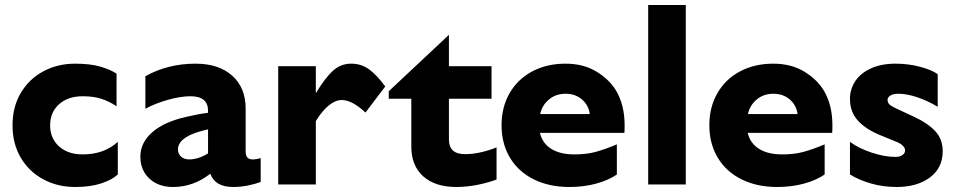

<svg xmlns="http://www.w3.org/2000/svg" viewBox="-20 -736 3821 766"><path d="M280 10Q209 10 152 -21Q95 -52 62.5 -107.5Q30 -163 30 -236Q30 -309 62.5 -364.5Q95 -420 152 -451Q209 -482 280 -482Q340 -482 381 -470Q422 -458 445 -442V-312Q417 -331 385.5 -341.5Q354 -352 310 -352Q251 -352 215.5 -320Q180 -288 180 -236Q180 -184 215.5 -152Q251 -120 310 -120Q395 -120 450 -170V-40Q428 -19 384.5 -4.5Q341 10 280 10Z M819 -43Q752 10 670 10Q612 10 576 -23.5Q540 -57 540 -111Q540 -167 587.5 -208.5Q635 -250 724 -270Q770 -281 810 -286V-294Q810 -352 740 -352Q700 -352 649 -337.5Q598 -323 560 -302V-432Q650 -482 760 -482Q853 -482 906.5 -434Q960 -386 960 -303V-132Q960 -100 987 -100Q1003 -100 1020 -105V-10Q999 -2 969.5 4Q940 10 910 10Q838 10 819 -43ZM735 -100Q771 -100 810 -124V-220Q771 -211 747 -201Q720 -190 705 -174.5Q690 -159 690 -141Q690 -122 702.5 -111Q715 -100 735 -100Z M1090 0V-472H1240V-364Q1276 -424 1307.5 -453Q1339 -482 1381 -482Q1422 -482 1453 -459Q1484 -436 1517 -391L1438 -287Q1385 -337 1343 -337Q1319 -337 1292.5 -316Q1266 -295 1240 -253V0Z M1771 -342V-181Q1771 -150 1787 -135.5Q1803 -121 1836 -121Q1867 -121 1901 -129Q1935 -137 1961 -148V-20Q1931 -8 1887 1Q1843 10 1801 10Q1716 10 1668.5 -32.5Q1621 -75 1621 -151V-342H1531V-372L1771 -597V-472H1941V-342Z M2236 -482Q2307 -482 2358.5 -451Q2410 -420 2437 -376Q2472 -318 2472 -236Q2472 -215 2471 -206H2134Q2144 -164 2179.5 -142Q2215 -120 2271 -120Q2320 -120 2356.5 -130Q2393 -140 2441 -160V-40Q2410 -18 2360.5 -4Q2311 10 2251 10Q2171 10 2109.5 -20.5Q2048 -51 2014.5 -107Q1981 -163 1981 -236Q1981 -309 2013.5 -365Q2046 -421 2104 -451.5Q2162 -482 2236 -482ZM2333 -281Q2328 -317 2301.5 -339.5Q2275 -362 2236 -362Q2198 -362 2170.5 -339.5Q2143 -317 2135 -281Z M2716 -716V0H2566V-716Z M3065 -482Q3136 -482 3187.5 -451Q3239 -420 3266 -376Q3301 -318 3301 -236Q3301 -215 3300 -206H2963Q2973 -164 3008.5 -142Q3044 -120 3100 -120Q3149 -120 3185.5 -130Q3222 -140 3270 -160V-40Q3239 -18 3189.5 -4Q3140 10 3080 10Q3000 10 2938.5 -20.5Q2877 -51 2843.5 -107Q2810 -163 2810 -236Q2810 -309 2842.5 -365Q2875 -421 2933 -451.5Q2991 -482 3065 -482ZM3162 -281Q3157 -317 3130.5 -339.5Q3104 -362 3065 -362Q3027 -362 2999.5 -339.5Q2972 -317 2964 -281Z M3521 -337Q3521 -326 3529.5 -318.5Q3538 -311 3558 -302L3627 -270Q3681 -245 3711 -213Q3741 -181 3741 -133Q3741 -66 3690 -28Q3639 10 3557 10Q3503 10 3454.5 -4Q3406 -18 3371 -40V-170Q3406 -144 3458 -127Q3510 -110 3552 -110Q3570 -110 3580.5 -117.5Q3591 -125 3591 -136Q3591 -145 3582.5 -154Q3574 -163 3557 -170L3491 -197Q3433 -221 3402 -255.5Q3371 -290 3371 -342Q3371 -380 3392 -412Q3413 -444 3454.5 -463Q3496 -482 3553 -482Q3604 -482 3651 -469.5Q3698 -457 3721 -440V-310Q3681 -334 3639.5 -348Q3598 -362 3563 -362Q3544 -362 3532.5 -355Q3521 -348 3521 -337Z"/></svg>

Font: Madhuban Bold
Style: Regular
Weight: 700
Designer: jaikishan Patel
Foundry: MagicType
Version: Version 1.000